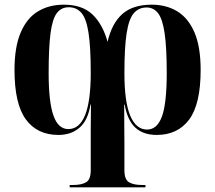

<svg xmlns="http://www.w3.org/2000/svg" viewBox="-20 -566 920 821"><path d="M278 235V225H293Q328 225 348 213.5Q368 202 368 162V50Q368 25 368 -18.5Q368 -62 369 -119H367Q356 -51 320 -20Q284 11 230 11Q139 11 90.5 -55.5Q42 -122 42 -267Q42 -365 68.5 -427Q95 -489 142.5 -517.5Q190 -546 253 -546Q331 -546 375 -504.5Q419 -463 440 -387Q458 -466 503 -506Q548 -546 629 -546Q691 -546 738 -517.5Q785 -489 811.5 -427.5Q838 -366 838 -267Q838 -121 789 -55Q740 11 650 11Q593 11 559 -20Q525 -51 513 -119H511Q511 -62 511.5 -18.5Q512 25 512 50V162Q512 202 532 213.5Q552 225 587 225H602V235ZM272 -14Q368 -14 368 -254Q368 -365 358.5 -426Q349 -487 328 -511Q307 -535 274 -535Q242 -535 223 -510Q204 -485 196 -423.5Q188 -362 188 -254Q188 -130 208.5 -72Q229 -14 272 -14ZM609 -12Q652 -12 672.5 -68Q693 -124 693 -254Q693 -362 684 -423.5Q675 -485 656 -509.5Q637 -534 607 -534Q573 -534 552 -509.5Q531 -485 521.5 -424Q512 -363 512 -254Q512 -130 537 -71Q562 -12 609 -12Z"/></svg>

Font: Noto Serif Display SemiCondensed
Style: Bold
Weight: 700
Width: 4
Designer: Monotype Design Team
Foundry: Monotype Imaging Inc.
Version: Version 2.009